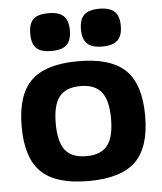

<svg xmlns="http://www.w3.org/2000/svg" viewBox="-53 -774 701 830"><g transform="rotate(-5 298.0 -359.0)"><path d="M93.5 -448.5Q157 -510 298 -510Q439 -510 502.5 -448.5Q566 -387 566 -250Q566 -113 502.5 -51.5Q439 10 298 10Q157 10 93.5 -51.5Q30 -113 30 -250Q30 -387 93.5 -448.5ZM206.5 -366Q178 -330 178 -250Q178 -170 206.5 -134Q235 -98 298 -98Q361 -98 389.5 -134Q418 -170 418 -250Q418 -330 389.5 -366Q361 -402 298 -402Q235 -402 206.5 -366ZM188 -728Q233 -728 253.5 -708.5Q274 -689 274 -646Q274 -603 253.5 -583.5Q233 -564 188 -564Q142 -564 122 -583Q102 -602 102 -646Q102 -690 122 -709Q142 -728 188 -728ZM408 -728Q454 -728 474.5 -708.5Q495 -689 495 -646Q495 -603 474 -583.5Q453 -564 408 -564Q363 -564 342.5 -583.5Q322 -603 322 -646Q322 -689 342.5 -708.5Q363 -728 408 -728Z"/></g></svg>

Font: Fivo Sans Modern
Style: Regular
Weight: 700
Designer: Alexander Slobzheninov
Foundry: Alexander Slobzheninov
Version: 1.0